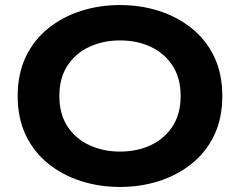

<svg xmlns="http://www.w3.org/2000/svg" viewBox="-20 -730 950 760"><path d="M50 -350Q50 -438 82 -505Q114 -572 170.5 -617.5Q227 -663 300 -686.5Q373 -710 455 -710Q537 -710 610 -686.5Q683 -663 739.5 -617.5Q796 -572 828 -505Q860 -438 860 -350Q860 -262 828 -195Q796 -128 739.5 -82.5Q683 -37 610 -13.5Q537 10 455 10Q373 10 300 -13.5Q227 -37 170.5 -82.5Q114 -128 82 -195Q50 -262 50 -350ZM215 -350Q215 -278 247.5 -229Q280 -180 334.5 -155Q389 -130 455 -130Q522 -130 576 -155Q630 -180 662.5 -229Q695 -278 695 -350Q695 -422 662.5 -471Q630 -520 576 -545Q522 -570 455 -570Q389 -570 334.5 -545Q280 -520 247.5 -471Q215 -422 215 -350Z"/></svg>

Font: Copperplate Sans CC
Style: Bold
Weight: 700
Designer: indestructible type*
Foundry: Cowboy Collective
Version: Version 1.000